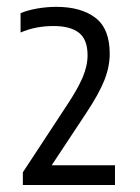

<svg xmlns="http://www.w3.org/2000/svg" viewBox="-20 -834 398 546"><path d="M45 -308V-344L170.5 -535Q201 -581 215 -613.8Q229 -646.5 229 -677Q229 -721.5 204.5 -740.8Q180 -760 132.5 -760Q81 -760 38.5 -741.5V-796.5Q58.5 -805 85.8 -809.8Q113 -814.5 140.5 -814.5Q210.5 -814.5 251.2 -783.5Q292 -752.5 292 -681Q292 -644 276.5 -605.2Q261 -566.5 225.5 -513L127 -364H307V-308Z"/></svg>

Font: Encode Sans Cnd
Style: Regular
Weight: 400
Width: 3
Designer: Multiple Designers
Foundry: Impallari Type
Version: Version 3.002; ttfautohint (v1.8.3) -l 8 -r 50 -G 200 -x 14 